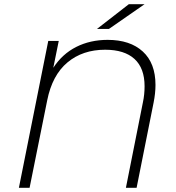

<svg xmlns="http://www.w3.org/2000/svg" viewBox="-20 -895 839 915"><path d="M721 -490Q721 -451 712 -406L631 0H580L661 -407Q669 -444 669 -484Q669 -570 621 -614Q573 -658 481 -658Q374 -658 301.5 -597.5Q229 -537 205 -417L121 0H70L210 -700H260L234 -572Q277 -638 343.5 -671.5Q410 -705 493 -705Q600 -705 660.5 -649.5Q721 -594 721 -490ZM594 -875H669L499 -757H442Z"/></svg>

Font: Montserrat Alternates Light
Style: Italic
Weight: 300
Italic angle: -11.3°
Designer: Julieta Ulanovsky
Foundry: Julieta Ulanovsky
Version: Version 7.200